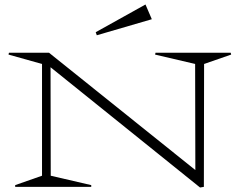

<svg xmlns="http://www.w3.org/2000/svg" viewBox="-20 -836 1072 859"><path d="M875 2.9 206.1 -535.2 207 -49.8 388.2 -7.8V0H47.9V-7.8L168 -49.8V-549.8L18.1 -591.8L20 -600.1H199.2L854 -75.2L853 -549.8L673.8 -591.8L675.8 -600.1H1012.2L1014.2 -591.8L893.1 -549.8L892.1 0ZM408.2 -691.9 630.9 -815.9 659.2 -750 413.1 -678.2Z"/></svg>

Font: Halibut Exp Thin
Style: Regular
Weight: 250
Width: 7
Designer: Matteo Maggi
Foundry: Collletttivo
Version: Version 3.080 | FøM Fix